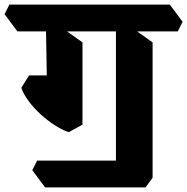

<svg xmlns="http://www.w3.org/2000/svg" viewBox="-76 -675 817 838"><path d="M590 63 430 44V-590L486 -564L590 -490ZM121 143 65 68 86 26H590V101L559 143ZM224 -98Q195 -108 163 -128.5Q131 -149 101.5 -176Q72 -203 49.5 -233Q27 -263 17 -292L51 -346H219L284 -305V-131ZM284 -204 130 -244 124 -590 180 -564 284 -490ZM0 -538 -56 -613 -35 -655H665L721 -580L700 -538Z"/></svg>

Font: Eczar
Style: Bold
Weight: 700
Designer: Vaibhav Singh
Foundry: Rosetta Type Foundry
Version: Version 2.000